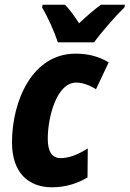

<svg xmlns="http://www.w3.org/2000/svg" viewBox="-20 -786 551 816"><path d="M226 -606H380C409 -647 472 -719 509 -755L511 -766H409C380 -745 350 -719 316 -687C298 -716 274 -748 256 -766H161L159 -754C183 -714 212 -649 226 -606ZM201 10C261 10 312 -8 352 -32L353 -155C311 -129 274 -114 238 -114C202 -114 183 -140 183 -196C183 -287 220 -435 304 -435C334 -435 363 -422 388 -407L442 -521C400 -546 355 -558 301 -558C119 -558 31 -360 31 -180C31 -52 101 10 201 10Z"/></svg>

Font: Noto Sans Display SemiCondensed Extra
Style: Italic
Weight: 800
Width: 4
Italic angle: -12°
Designer: Monotype Design Team
Foundry: Monotype Imaging Inc.
Version: Version 1.900